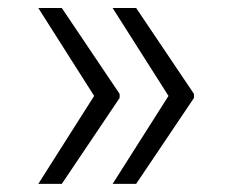

<svg xmlns="http://www.w3.org/2000/svg" viewBox="-20 -534 577 476"><path d="M74.9 -78.1 213.4 -296.2 74.9 -514.2H133.2L276.6 -301.1V-291.2L133.2 -78.1ZM259.2 -78.1 397.7 -296.2 259.2 -514.2H317.5L460.9 -301.1V-291.2L317.5 -78.1Z"/></svg>

Font: Inter Zeller Light
Style: Regular
Weight: 300
Designer: Rasmus Andersson; Joe Bland
Foundry: zeller
Version: Version 3.015;git-dec3a8cb1